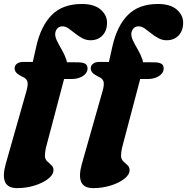

<svg xmlns="http://www.w3.org/2000/svg" viewBox="-34 -739 942 966"><path d="M214 -341.5 245.5 -426 356.5 -425.5Q380.5 -425.5 393.5 -419Q406.5 -412.5 406.5 -394.5Q406.5 -380 396.2 -368Q386 -356 367.8 -348.8Q349.5 -341.5 325.5 -341.5ZM39.5 -394.5Q39.5 -409 50.8 -418.2Q62 -427.5 84.5 -427.5H131L148 -503Q171 -607.5 226 -663.2Q281 -719 377.5 -719Q440 -719 472.2 -691Q504.5 -663 504.5 -625Q504.5 -584.5 481.5 -560.5Q458.5 -536.5 421.5 -536.5Q399 -536.5 379.8 -547Q360.5 -557.5 343.5 -571.2Q326.5 -585 311 -595.8Q295.5 -606.5 280.5 -606.5Q266 -606.5 257 -598.2Q248 -590 244.5 -576Q241 -558.5 251.2 -536.8Q261.5 -515 275.8 -490.8Q290 -466.5 299 -441Q308 -415.5 301.5 -391L199 -3Q195 12.5 193.5 24.2Q192 36 192 44Q192 61.5 202.8 72Q213.5 82.5 224.2 92Q235 101.5 235 117Q235 140 208.2 160.8Q181.5 181.5 139.8 194.5Q98 207.5 52 207.5Q4.5 207.5 -8.8 175.8Q-22 144 -4.5 83.5L98.5 -279Q108.5 -313.5 103.8 -329Q99 -344.5 78.5 -353Q54 -365.5 46.8 -375Q39.5 -384.5 39.5 -394.5ZM597 -341.5 628.5 -426 739.5 -425.5Q763.5 -425.5 776.5 -419Q789.5 -412.5 789.5 -394.5Q789.5 -380 779.2 -368Q769 -356 750.8 -348.8Q732.5 -341.5 708.5 -341.5ZM422.5 -394.5Q422.5 -409 433.8 -418.2Q445 -427.5 467.5 -427.5H514L531 -503Q554 -607.5 609 -663.2Q664 -719 760.5 -719Q823 -719 855.2 -691Q887.5 -663 887.5 -625Q887.5 -584.5 864.5 -560.5Q841.5 -536.5 804.5 -536.5Q782 -536.5 762.8 -547Q743.5 -557.5 726.5 -571.2Q709.5 -585 694 -595.8Q678.5 -606.5 663.5 -606.5Q649 -606.5 640 -598.2Q631 -590 627.5 -576Q624 -558.5 634.2 -536.8Q644.5 -515 658.8 -490.8Q673 -466.5 682 -441Q691 -415.5 684.5 -391L582 -3Q578 12.5 576.5 24.2Q575 36 575 44Q575 61.5 585.8 72Q596.5 82.5 607.2 92Q618 101.5 618 117Q618 140 591.2 160.8Q564.5 181.5 522.8 194.5Q481 207.5 435 207.5Q387.5 207.5 374.2 175.8Q361 144 378.5 83.5L481.5 -279Q491.5 -313.5 486.8 -329Q482 -344.5 461.5 -353Q437 -365.5 429.8 -375Q422.5 -384.5 422.5 -394.5Z"/></svg>

Font: Fraunces ExtraBold
Style: Italic
Weight: 800
Italic angle: -16°
Version: Version 1.000;[b76b70a41]